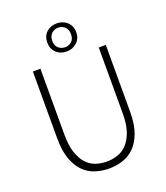

<svg xmlns="http://www.w3.org/2000/svg" viewBox="-158 -978 949 1098"><g transform="rotate(-20 317.0 -429.5)"><path d="M316 12Q274 12 234 -0.5Q194 -13 163 -43.5Q132 -74 113.5 -125Q95 -176 95 -253V-659H141V-258Q141 -192 155.5 -148.5Q170 -105 194 -78.5Q218 -52 249.5 -41Q281 -30 316 -30Q352 -30 384.5 -41Q417 -52 441.5 -78.5Q466 -105 481 -148.5Q496 -192 496 -258V-659H539V-253Q539 -176 520 -125Q501 -74 470 -43.5Q439 -13 399 -0.5Q359 12 316 12ZM317 -700Q279 -700 254 -723.5Q229 -747 229 -785Q229 -825 254 -848Q279 -871 317 -871Q353 -871 379 -848Q405 -825 405 -785Q405 -747 379 -723.5Q353 -700 317 -700ZM317 -726Q340 -726 356.5 -741Q373 -756 373 -785Q373 -814 356.5 -829.5Q340 -845 317 -845Q293 -845 276 -829.5Q259 -814 259 -785Q259 -756 276 -741Q293 -726 317 -726Z"/></g></svg>

Font: CV Source Sans Light
Style: Regular
Weight: 300
Designer: Paul D. Hunt
Foundry: Adobe Systems Incorporated
Version: Version 3.001